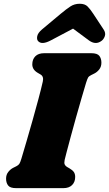

<svg xmlns="http://www.w3.org/2000/svg" viewBox="-20 -976 566 996"><path d="M315.5 -147Q312 -130 315.8 -122.5Q319.5 -115 327 -110.5L341.5 -102Q355.5 -94 362.8 -84Q370 -74 370 -58Q370 -32 354 -16Q338 0 308.5 0H64Q32.5 0 22 -14Q11.5 -28 11.5 -49Q11.5 -70 23 -84.2Q34.5 -98.5 48.5 -105.5L64.5 -113.5Q75.5 -119 80.2 -126Q85 -133 91 -153Q102.5 -191.5 118 -244.2Q133.5 -297 149.5 -353.8Q165.5 -410.5 179.5 -462.8Q193.5 -515 202 -553Q208 -579 190.5 -589.5L176 -598Q147.5 -614.5 147.5 -642Q147.5 -668 163.2 -684Q179 -700 209 -700H453.5Q485 -700 495.5 -686Q506 -672 506 -651Q506 -630 494.8 -615.8Q483.5 -601.5 469 -594.5L453 -586.5Q441.5 -581 437.2 -574Q433 -567 426.5 -546.5Q416.5 -514 402.8 -466.2Q389 -418.5 374.2 -366.2Q359.5 -314 346.8 -266.5Q334 -219 325.5 -186.5Q317 -154 315.5 -147ZM244.5 -767Q196 -741 177 -763.5Q170 -772 173.2 -788.5Q176.5 -805 197.5 -823L295.5 -905Q323 -928 344.5 -942.2Q366 -956.5 393.5 -956.5Q420.5 -956.5 434.5 -942.2Q448.5 -928 463.5 -905L517.5 -823Q529.5 -805 523.8 -788.5Q518 -772 506 -763.5Q475.5 -741 440.5 -767L359 -827.5Z"/></svg>

Font: Fraunces 9pt S100 Black
Style: Italic
Weight: 900
Italic angle: -16°
Version: Version 1.000; ttfautohint (v1.8.3)